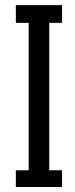

<svg xmlns="http://www.w3.org/2000/svg" viewBox="-20 -747 298 763"><path d="M93.8 -726.6H175.8V-3.9H93.8ZM43 -70.3H226.6V-3.9H43ZM43 -726.6H226.6V-656.2H43Z"/></svg>

Font: 和音 by 宁静之雨，公众号njzyshare
Style: Regular
Weight: 400
Designer: Steve Matteson
Foundry: Ascender Corporation
Version: Version 6.00;June 8, 2018;FontCreator 11.0.0.2388 32-bit